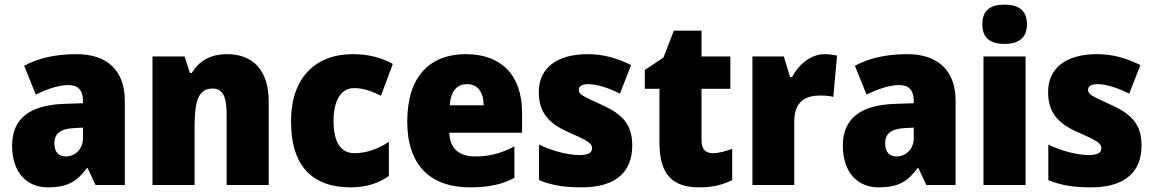

<svg xmlns="http://www.w3.org/2000/svg" viewBox="-20 -796 4966 826"><path d="M310 -563C219 -563 144 -546 84 -513L134 -389C186 -415 235 -430 275 -430C314 -430 337 -410 337 -362V-352L252 -349C109 -343 32 -287 32 -169C32 -59 91 10 186 10C270 10 311 -15 354 -73H357L391 0H517V-363C517 -494 439 -563 310 -563ZM299 -245 337 -247V-202C337 -155 304 -123 263 -123C233 -123 214 -141 214 -179C214 -220 238 -242 299 -245Z M957 -563C886 -563 836 -534 805 -482H797L774 -553H636V0H817V-246C817 -362 833 -415 895 -415C940 -415 955 -377 955 -304V0H1136V-360C1136 -497 1065 -563 957 -563Z M1489 10C1557 10 1609 -8 1653 -39V-186C1607 -155 1556 -137 1505 -137C1450 -137 1415 -178 1415 -275C1415 -369 1450 -417 1503 -417C1542 -417 1577 -405 1619 -384L1670 -521C1621 -548 1565 -563 1499 -563C1335 -563 1232 -460 1232 -274C1232 -77 1328 10 1489 10Z M1984 -563C1829 -563 1732 -467 1732 -273C1732 -81 1836 10 2001 10C2085 10 2141 -3 2193 -31V-166C2135 -136 2086 -123 2024 -123C1951 -123 1915 -161 1913 -225H2226V-310C2226 -476 2134 -563 1984 -563ZM1990 -434C2035 -434 2060 -400 2061 -343H1915C1919 -408 1949 -434 1990 -434Z M2700 -170C2700 -263 2655 -306 2569 -345C2485 -383 2470 -390 2470 -410C2470 -426 2485 -434 2512 -434C2547 -434 2601 -417 2647 -393L2695 -516C2632 -547 2575 -563 2508 -563C2379 -563 2298 -506 2298 -400C2298 -314 2339 -266 2422 -229C2509 -191 2527 -180 2527 -158C2527 -138 2510 -129 2472 -129C2427 -129 2358 -145 2299 -174V-21C2358 3 2413 10 2483 10C2633 10 2700 -60 2700 -170Z M3046 -137C3015 -137 2998 -155 2998 -191V-414H3122V-553H2998V-664H2879L2834 -548L2754 -495V-414H2817V-182C2817 -39 2879 10 2988 10C3050 10 3090 -2 3130 -21V-156C3100 -145 3074 -137 3046 -137Z M3527 -563C3467 -563 3414 -516 3388 -465H3379L3352 -553H3217V0H3397V-274C3397 -364 3452 -385 3506 -385C3535 -385 3552 -383 3565 -379L3581 -557C3566 -560 3545 -563 3527 -563Z M3884 -563C3793 -563 3718 -546 3658 -513L3708 -389C3760 -415 3809 -430 3849 -430C3888 -430 3911 -410 3911 -362V-352L3826 -349C3683 -343 3606 -287 3606 -169C3606 -59 3665 10 3760 10C3844 10 3885 -15 3928 -73H3931L3965 0H4091V-363C4091 -494 4013 -563 3884 -563ZM3873 -245 3911 -247V-202C3911 -155 3878 -123 3837 -123C3807 -123 3788 -141 3788 -179C3788 -220 3812 -242 3873 -245Z M4302 -776C4244 -776 4206 -755 4206 -691C4206 -629 4245 -607 4302 -607C4357 -607 4398 -629 4398 -691C4398 -755 4358 -776 4302 -776ZM4392 -553H4211V0H4392Z M4891 -170C4891 -263 4846 -306 4760 -345C4676 -383 4661 -390 4661 -410C4661 -426 4676 -434 4703 -434C4738 -434 4792 -417 4838 -393L4886 -516C4823 -547 4766 -563 4699 -563C4570 -563 4489 -506 4489 -400C4489 -314 4530 -266 4613 -229C4700 -191 4718 -180 4718 -158C4718 -138 4701 -129 4663 -129C4618 -129 4549 -145 4490 -174V-21C4549 3 4604 10 4674 10C4824 10 4891 -60 4891 -170Z"/></svg>

Font: Noto Sans Arabic UI SmCn Bk
Style: Regular
Weight: 900
Width: 4
Designer: Monotype Design Team, Nadine Chahine and Nizar Qandah
Foundry: Monotype Imaging Inc.
Version: Version 2.010